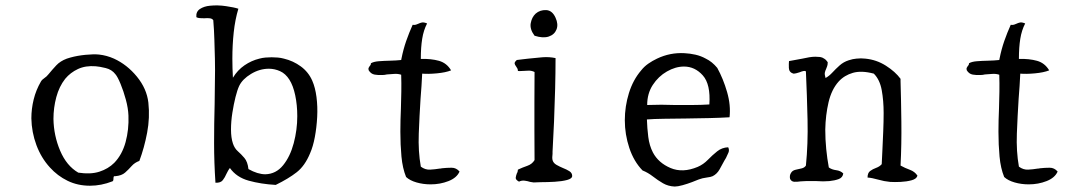

<svg xmlns="http://www.w3.org/2000/svg" viewBox="-20 -669 3985 704"><path d="M524 -293Q530 -238 519.5 -182.5Q509 -127 491 -79Q474 -73 462.5 -60Q451 -47 438.5 -36Q426 -25 403 -23Q398 -24 397 -21Q396 -18 396 -14Q396 -5 392 -4Q351 12 310 12Q265 12 228 -6Q191 -24 163 -55Q131 -90 113.5 -137Q96 -184 95 -235Q95 -270 103.5 -304.5Q112 -339 130 -370Q134 -377 142.5 -382.5Q151 -388 158 -397Q172 -414 186.5 -429.5Q201 -445 225 -454Q230 -456 238 -458Q263 -465 293.5 -468Q324 -471 343 -469Q371 -466 398 -454Q446 -432 482 -388Q518 -344 524 -293ZM451 -245Q450 -272 441.5 -303.5Q433 -335 422 -361.5Q411 -388 403 -397Q390 -414 367.5 -419.5Q345 -425 331 -426Q294 -429 266 -416Q238 -403 219 -380Q197 -352 186.5 -313Q176 -274 176 -233Q177 -172 200.5 -116.5Q224 -61 267 -36Q312 -29 344.5 -39.5Q377 -50 399 -72Q428 -102 440.5 -148Q453 -194 451 -245Z M1125 -373Q1136 -348 1140.5 -313Q1145 -278 1143 -240Q1141 -202 1134.5 -167Q1128 -132 1117 -107Q1098 -61 1068 -37.5Q1038 -14 991 9Q937 6 892 -6.5Q847 -19 823 -53Q819 -48 816 -42.5Q813 -37 810 -31Q805 -19 797 -8.5Q789 2 770 1Q765 -73 765 -144.5Q765 -216 767 -287Q767 -329 768 -370.5Q769 -412 768 -454Q767 -489 766 -524Q765 -559 762 -595Q758 -601 749 -602Q740 -603 729 -602Q721 -602 713 -602.5Q705 -603 700 -606Q698 -626 713 -636Q728 -646 750 -648Q778 -651 808.5 -646.5Q839 -642 854 -637Q842 -597 837 -550.5Q832 -504 832 -454Q832 -437 832.5 -419Q833 -401 834 -384Q851 -412 876.5 -429.5Q902 -447 931 -454Q942 -457 953.5 -458Q965 -459 976 -459Q987 -459 998.5 -458Q1010 -457 1021 -454Q1055 -446 1083 -425.5Q1111 -405 1125 -373ZM1070 -243Q1070 -284 1062.5 -319.5Q1055 -355 1041 -377Q1027 -399 1007 -408Q987 -417 966 -417Q932 -417 900.5 -398Q869 -379 857 -354Q850 -339 843.5 -313Q837 -287 832 -255.5Q827 -224 827 -194Q827 -164 834 -143Q840 -125 852 -114.5Q864 -104 876 -90Q888 -76 891 -49Q925 -30 953 -30Q992 -31 1018 -63Q1044 -95 1057 -144Q1070 -193 1070 -243Z M1665 -40Q1655 -17 1624.5 -5Q1594 7 1559 7Q1532 7 1507.5 0Q1483 -7 1469 -20Q1456 -52 1452 -95Q1448 -138 1448 -186Q1448 -207 1448.5 -228Q1449 -249 1450 -271Q1451 -302 1451.5 -333Q1452 -364 1451 -395Q1439 -399 1425.5 -398Q1412 -397 1398 -396Q1394 -395 1390.5 -394.5Q1387 -394 1383 -394Q1367 -393 1353.5 -395.5Q1340 -398 1332 -411Q1330 -417 1331.5 -420Q1333 -423 1335 -426Q1337 -428 1338.5 -430.5Q1340 -433 1340 -437Q1350 -443 1369 -444.5Q1388 -446 1410.5 -446.5Q1433 -447 1451 -449L1452 -454Q1459 -489 1469.5 -519Q1480 -549 1493 -578Q1500 -577 1505 -578.5Q1510 -580 1514 -582Q1520 -585 1527 -586.5Q1534 -588 1546 -583Q1533 -558 1528 -526.5Q1523 -495 1523 -454V-453Q1561 -454 1589.5 -446Q1618 -438 1634 -411Q1614 -403 1581.5 -400Q1549 -397 1528 -399Q1527 -377 1525.5 -354Q1524 -331 1522 -307Q1518 -244 1515.5 -179Q1513 -114 1523 -58Q1539 -46 1557 -47Q1575 -48 1593 -51Q1595 -51 1596 -51Q1597 -51 1600 -52Q1619 -54 1636 -54Q1653 -54 1665 -40Z M2078 -24Q2078 -14 2059 -9Q2040 -4 2013.5 -2.5Q1987 -1 1963 -1Q1956 -1 1949 -0.5Q1942 0 1937 0Q1934 0 1924 -2Q1915 -5 1904 -6.5Q1893 -8 1883 -3Q1870 -10 1871 -17.5Q1872 -25 1875 -33Q1877 -36 1878 -40Q1879 -44 1879 -47Q1896 -55 1913.5 -61Q1931 -67 1940 -82Q1940 -141 1939.5 -191.5Q1939 -242 1939.5 -293.5Q1940 -345 1940 -405Q1930 -410 1919.5 -410Q1909 -410 1899 -409Q1893 -409 1888 -408.5Q1883 -408 1879 -409Q1879 -414 1877 -418Q1875 -422 1872 -426Q1868 -431 1867 -436Q1866 -441 1875 -449Q1885 -450 1895.5 -451.5Q1906 -453 1917 -454Q1943 -457 1968.5 -459Q1994 -461 2017 -456V-454Q2017 -404 2015.5 -344Q2014 -284 2011.5 -224Q2009 -164 2006 -113Q2006 -111 2006 -105Q2005 -99 2005 -92.5Q2005 -86 2006 -82Q2009 -71 2020.5 -64.5Q2032 -58 2044 -53Q2057 -48 2067.5 -41.5Q2078 -35 2078 -24ZM2017 -604Q2028 -580 2020.5 -561Q2013 -542 1992 -535Q1971 -528 1940 -538Q1922 -562 1926 -584Q1930 -606 1944 -619Q1960 -633 1982.5 -632Q2005 -631 2017 -604Z M2655 -239Q2622 -237 2580.5 -236Q2539 -235 2496 -234.5Q2453 -234 2415 -233.5Q2377 -233 2352 -231Q2353 -199 2357 -167Q2361 -135 2374 -110Q2394 -72 2438.5 -53Q2483 -34 2538 -57Q2559 -66 2575.5 -83Q2592 -100 2609.5 -114Q2627 -128 2650 -129Q2655 -119 2651 -109.5Q2647 -100 2642 -90Q2638 -83 2636 -80Q2628 -65 2618.5 -48Q2609 -31 2593 -23Q2587 -20 2571 -18Q2555 -16 2542 -11Q2535 -8 2518 -1.5Q2501 5 2483 10Q2465 15 2454 15Q2430 14 2411 3Q2392 -8 2374 -22Q2356 -36 2336 -44Q2304 -77 2287.5 -126.5Q2271 -176 2271 -228Q2271 -279 2286 -327.5Q2301 -376 2331 -411Q2342 -425 2357 -435.5Q2372 -446 2389 -454Q2437 -477 2490 -474Q2510 -473 2530 -468.5Q2550 -464 2568 -454Q2591 -443 2610 -420Q2632 -380 2646 -331.5Q2660 -283 2655 -239ZM2581 -286Q2586 -360 2557 -392.5Q2528 -425 2488 -425Q2457 -425 2425.5 -407Q2394 -389 2373.5 -357.5Q2353 -326 2353 -284Q2380 -285 2405 -285Q2430 -285 2454 -284Q2487 -284 2518 -284Q2549 -284 2581 -286Z M3344 -25Q3341 -13 3322.5 -8Q3304 -3 3282 -2Q3260 -1 3244 -2Q3222 -4 3199.5 -10.5Q3177 -17 3161 -18Q3161 -35 3170.5 -42Q3180 -49 3192.5 -53.5Q3205 -58 3213 -67Q3214 -88 3215.5 -119.5Q3217 -151 3218.5 -187Q3220 -223 3220 -255Q3220 -300 3213 -338.5Q3206 -377 3184 -399Q3139 -411 3107.5 -402Q3076 -393 3055 -370Q3029 -341 3018 -294Q3007 -247 3006 -194Q3006 -158 3009.5 -122.5Q3013 -87 3019 -55Q3030 -47 3046 -45Q3062 -43 3072 -33Q3070 -18 3055.5 -12.5Q3041 -7 3021 -5Q3010 -4 2998 -4Q2986 -4 2974 -5Q2964 -5 2954 -5Q2944 -5 2935 -5Q2930 -5 2925.5 -4.5Q2921 -4 2916 -4Q2903 -2 2892.5 -2.5Q2882 -3 2877 -13Q2874 -26 2881 -36Q2886 -44 2897 -46.5Q2908 -49 2919 -51.5Q2930 -54 2935 -62Q2943 -141 2941 -230Q2939 -319 2935 -407Q2932 -410 2925.5 -408.5Q2919 -407 2912 -404Q2906 -402 2900 -400.5Q2894 -399 2889 -399Q2873 -404 2872.5 -420Q2872 -436 2873 -445Q2885 -447 2897.5 -449.5Q2910 -452 2922 -454Q2935 -457 2947 -459Q2959 -461 2970 -461Q2979 -461 2987 -460Q2995 -459 3002 -454Q3009 -450 3015 -441Q3015 -432 3013 -426.5Q3011 -421 3009 -416Q3006 -410 3004.5 -403Q3003 -396 3007 -383Q3020 -390 3032 -403Q3044 -416 3058.5 -429Q3073 -442 3092 -448Q3107 -453 3120 -454Q3137 -456 3153 -454Q3194 -450 3228.5 -428Q3263 -406 3282 -380Q3282 -377 3282 -371Q3284 -305 3285 -222.5Q3286 -140 3282 -62Q3298 -53 3316 -46.5Q3334 -40 3344 -25Z M3858 -40Q3848 -17 3817.5 -5Q3787 7 3752 7Q3725 7 3700.5 0Q3676 -7 3662 -20Q3649 -52 3645 -95Q3641 -138 3641 -186Q3641 -207 3641.5 -228Q3642 -249 3643 -271Q3644 -302 3644.5 -333Q3645 -364 3644 -395Q3632 -399 3618.5 -398Q3605 -397 3591 -396Q3587 -395 3583.5 -394.5Q3580 -394 3576 -394Q3560 -393 3546.5 -395.5Q3533 -398 3525 -411Q3523 -417 3524.5 -420Q3526 -423 3528 -426Q3530 -428 3531.5 -430.5Q3533 -433 3533 -437Q3543 -443 3562 -444.5Q3581 -446 3603.5 -446.5Q3626 -447 3644 -449L3645 -454Q3652 -489 3662.5 -519Q3673 -549 3686 -578Q3693 -577 3698 -578.5Q3703 -580 3707 -582Q3713 -585 3720 -586.5Q3727 -588 3739 -583Q3726 -558 3721 -526.5Q3716 -495 3716 -454V-453Q3754 -454 3782.5 -446Q3811 -438 3827 -411Q3807 -403 3774.5 -400Q3742 -397 3721 -399Q3720 -377 3718.5 -354Q3717 -331 3715 -307Q3711 -244 3708.5 -179Q3706 -114 3716 -58Q3732 -46 3750 -47Q3768 -48 3786 -51Q3788 -51 3789 -51Q3790 -51 3793 -52Q3812 -54 3829 -54Q3846 -54 3858 -40Z"/></svg>

Font: Yuji Syuku
Style: Regular
Weight: 400
Designer: Kataoka Yuji
Foundry: Kinuta Font Factory
Version: Version 3.002